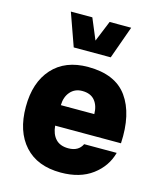

<svg xmlns="http://www.w3.org/2000/svg" viewBox="-118 -883 819 974"><g transform="rotate(15 291.0 -396.0)"><path d="M205.1 -217.3Q209 -173.3 232.2 -148.4Q255.4 -123.5 298.8 -123.5Q352.1 -123.5 371.6 -164.6H542.5Q522.9 -90.8 458.5 -42.7Q394 5.4 293 5.4Q170.4 5.4 103.5 -68.4Q36.6 -142.1 36.6 -271.5Q36.6 -399.9 103.5 -474.1Q170.4 -548.3 290.5 -548.3Q433.6 -548.3 496.6 -460.2Q559.6 -372.1 550.8 -217.3ZM206.1 -325.2H381.8Q381.3 -369.6 359.1 -396.2Q336.9 -422.9 293 -422.9Q254.4 -422.9 230.7 -395.8Q207 -368.7 206.1 -325.2ZM132.3 -796.9H245.1L291 -687L335.9 -796.9H449.2L387.7 -625H193.4Z"/></g></svg>

Font: Estedad-FD ExtraBold
Style: Regular
Weight: 800
Designer: Amin Abedi
Version: Version 7.3